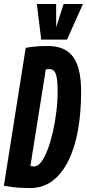

<svg xmlns="http://www.w3.org/2000/svg" viewBox="-35 -943 441 973"><path d="M119.1 10Q95.5 10 72 8.8Q48.5 7.6 26.9 4.8Q5.2 2.1 -15.3 -1.7L95.3 -700.7Q127.1 -706.2 153.2 -708.1Q179.2 -710 206.6 -710Q240.3 -710 267.5 -701.9Q294.7 -693.7 315.2 -676.4Q335.7 -659.1 349.1 -631.8Q362.5 -604.5 369.3 -566.3Q376.1 -528.1 376.1 -477.7Q376.1 -372.9 360.3 -284Q344.4 -195.2 312.1 -129.4Q279.8 -63.6 231.5 -26.8Q183.1 10 119.1 10ZM137.9 -99.4Q156.5 -99.4 174.1 -122.6Q191.6 -145.7 206.5 -184.9Q221.3 -224 232.7 -273.3Q244 -322.5 250.5 -375.5Q257 -428.5 257 -478.5Q257 -503.8 255.6 -523Q254.2 -542.2 251.3 -555.6Q248.3 -569.1 243.5 -577.4Q238.6 -585.7 231.4 -589.3Q224.1 -593 214.3 -593Q211.4 -593 208.9 -592.6Q206.3 -592.3 203.4 -592.3Q200.5 -592.3 197 -591.3L119.1 -101.7Q121.9 -101.4 124.8 -100.9Q127.6 -100.4 131.2 -99.9Q134.7 -99.4 137.9 -99.4ZM385.3 -922.8 304.7 -742.3H173.8L151.8 -922.8H249.4L249.8 -804.9L287.4 -922.8Z"/></svg>

Font: Georama
Style: Italic
Weight: 400
Width: 2
Italic angle: -9°
Designer: Jean-Baptiste Levee
Foundry: Production Type
Version: Version 1.000